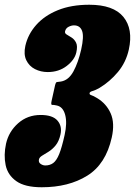

<svg xmlns="http://www.w3.org/2000/svg" viewBox="-27 -780 570 810"><path d="M-1.5 -174Q10 -225 49.5 -260Q89 -295 144.5 -295Q195 -295 215.5 -271.2Q236 -247.5 228 -212Q221.5 -183.5 207.8 -166.8Q194 -150 178.2 -140.2Q162.5 -130.5 151 -123.5Q139.5 -116.5 137.5 -108Q134.5 -95.5 144 -88.8Q153.5 -82 164 -82Q183.5 -82 197.5 -92.2Q211.5 -102.5 222.8 -130.2Q234 -158 245.5 -210Q257 -261 248 -295.2Q239 -329.5 212.5 -335Q199 -338 193 -337.5Q187 -337 190.5 -353.5L205 -419Q208.5 -433.5 212.8 -433.8Q217 -434 230 -436Q262.5 -441.5 282.8 -478.8Q303 -516 315.5 -571Q328 -626.5 319.2 -649.8Q310.5 -673 285 -673Q274.5 -673 262.5 -667Q250.5 -661 247.5 -648Q245.5 -639.5 254.5 -634.2Q263.5 -629 275.2 -621.5Q287 -614 294 -599.8Q301 -585.5 295 -559Q288 -527.5 254.5 -501.8Q221 -476 174.5 -476Q145 -476 120.5 -488.5Q96 -501 84 -525.8Q72 -550.5 80 -587Q91 -635.5 125.8 -674.8Q160.5 -714 217 -737Q273.5 -760 349.5 -760Q451.5 -760 493.5 -708.8Q535.5 -657.5 516.5 -571Q504.5 -517 470.5 -476.2Q436.5 -435.5 392.5 -409Q376 -399.5 364 -396.2Q352 -393 351 -387.5Q349.5 -381 358 -378.5Q366.5 -376 383 -366Q422 -342.5 440 -301.5Q458 -260.5 444.5 -200Q419.5 -87.5 341 -38.8Q262.5 10 149 10Q78 10 41.8 -15.8Q5.5 -41.5 -3.2 -83.5Q-12 -125.5 -1.5 -174Z"/></svg>

Font: Besley* Condensed Fatface
Style: Italic
Weight: 900
Width: 3
Italic angle: -13°
Designer: Owen Earl
Foundry: indestructible type*
Version: Version 3.000; ttfautohint (v1.8.3)